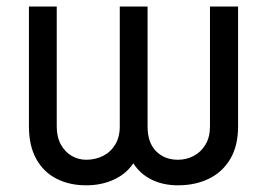

<svg xmlns="http://www.w3.org/2000/svg" viewBox="-20 -550 806 580"><path d="M67.4 -530.3H151.4V-168Q151.4 -135.7 164.1 -113Q176.8 -90.3 197 -78.9Q217.3 -67.4 240.2 -67.4Q268.1 -67.4 291 -78.9Q314 -90.3 327.9 -113Q341.8 -135.7 341.8 -168V-530.3H425.8V-168Q425.8 -119.1 451.4 -93.3Q477.1 -67.4 517.6 -67.4Q543 -67.4 564.9 -78.9Q586.9 -90.3 600.6 -113Q614.3 -135.7 614.3 -168V-530.3H699.2V-168Q699.2 -109.9 675.8 -70.1Q652.3 -30.3 611.3 -10.3Q570.3 9.8 517.6 9.8Q473.1 9.8 438.5 -7.1Q403.8 -23.9 382.8 -56.6Q360.4 -23.9 323.2 -7.1Q286.1 9.8 240.2 9.8Q189.5 9.8 150.4 -10.3Q111.3 -30.3 89.4 -70.1Q67.4 -109.9 67.4 -168Z"/></svg>

Font: Pretendard JP
Style: Regular
Weight: 400
Designer: Base glyphs from Inter by Rasmus Andersson; Hangeul glyphs from Noto Sans CJK(Source Han Sans) by Jang Soo-young and Kan
Foundry: Kil Hyung-jin
Version: Version 1.309